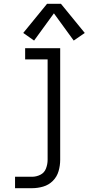

<svg xmlns="http://www.w3.org/2000/svg" viewBox="-20 -783 472 1008"><path d="M59 205H148Q178 205 207 196.5Q236 188 257.5 166.5Q279 145 287.5 115.5Q296 86 296 56V-530H112V-471H230V56Q230 79 221.5 101.5Q213 124 192 134.5Q171 145 148 145H59ZM159 -570 263 -713 367 -570 425 -610 300 -763H227L102 -610Z"/></svg>

Font: Iosevka Sparkle Light
Style: Regular
Weight: 300
Designer: Belleve Invis
Foundry: Belleve Invis
Version: Version 4.5.0; ttfautohint (v1.8.3)